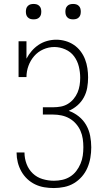

<svg xmlns="http://www.w3.org/2000/svg" viewBox="-20 -944 540 972"><path d="M253 8Q228 8 204 4Q180 0 158 -10.5Q136 -21 118 -38Q100 -55 88 -76.5Q76 -98 70 -122Q64 -146 64 -170V-172H104V-171Q104 -142 114.5 -114Q125 -86 146 -66Q167 -46 195.5 -37.5Q224 -29 253 -29Q274 -29 295 -33.5Q316 -38 334.5 -49.5Q353 -61 366 -78Q379 -95 387.5 -115Q396 -135 399 -156Q402 -177 402 -199Q402 -220 399 -241Q396 -262 387.5 -281.5Q379 -301 364.5 -317.5Q350 -334 331.5 -344.5Q313 -355 292 -359.5Q271 -364 250 -364H197V-401H250Q269 -401 288 -404.5Q307 -408 323.5 -418Q340 -428 352.5 -443Q365 -458 372.5 -475.5Q380 -493 383 -512Q386 -531 386 -550Q386 -579 379 -607.5Q372 -636 355 -659Q338 -682 310.5 -694Q283 -706 255 -706Q226 -706 199 -694Q172 -682 153 -660Q134 -638 124 -610.5Q114 -583 114 -554H74V-735H114V-647Q125 -668 140.5 -686Q156 -704 175.5 -717Q195 -730 218 -736.5Q241 -743 265 -743Q288 -743 311 -736.5Q334 -730 353.5 -717Q373 -704 387.5 -685Q402 -666 410.5 -644Q419 -622 422.5 -598.5Q426 -575 426 -552Q426 -526 421.5 -500Q417 -474 404.5 -451Q392 -428 372 -410.5Q352 -393 328 -383Q356 -373 379 -354.5Q402 -336 416.5 -310.5Q431 -285 436.5 -256Q442 -227 442 -198Q442 -172 437.5 -145.5Q433 -119 422.5 -94.5Q412 -70 394.5 -50Q377 -30 354.5 -16.5Q332 -3 305.5 2.5Q279 8 253 8ZM350 -846Q342 -846 334.5 -848Q327 -850 321 -856Q315 -862 313 -869.5Q311 -877 311 -885Q311 -893 313 -900.5Q315 -908 321 -914Q327 -920 334.5 -922Q342 -924 350 -924Q358 -924 365.5 -922Q373 -920 379 -914Q385 -908 387 -900.5Q389 -893 389 -885Q389 -877 387 -869.5Q385 -862 379 -856Q373 -850 365.5 -848Q358 -846 350 -846ZM150 -846Q142 -846 134.5 -848Q127 -850 121 -856Q115 -862 113 -869.5Q111 -877 111 -885Q111 -893 113 -900.5Q115 -908 121 -914Q127 -920 134.5 -922Q142 -924 150 -924Q158 -924 165.5 -922Q173 -920 179 -914Q185 -908 187 -900.5Q189 -893 189 -885Q189 -877 187 -869.5Q185 -862 179 -856Q173 -850 165.5 -848Q158 -846 150 -846Z"/></svg>

Font: Iosevka Curly Slab Extralight
Style: Regular
Weight: 200
Monospace: yes
Designer: Belleve Invis
Foundry: Belleve Invis
Version: Version 22.1.2; ttfautohint (v1.8.4)